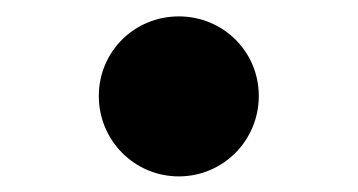

<svg xmlns="http://www.w3.org/2000/svg" viewBox="-20 -390 448 240"><path d="M203.5 -169.5C259 -169.5 303.5 -214.5 303.5 -270C303.5 -325.5 259 -369.5 203.5 -369.5C148 -369.5 103.5 -325.5 103.5 -270C103.5 -214.5 148 -169.5 203.5 -169.5Z"/></svg>

Font: Spartan
Style: Bold
Weight: 700
Designer: Matt Bailey, Mirko Velimirovic
Foundry: Matt Bailey
Version: Version 1.003